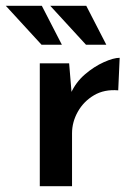

<svg xmlns="http://www.w3.org/2000/svg" viewBox="-60 -641 470 661"><path d="M178 -423 188 -303 184 -320Q201 -358 232.5 -385Q264 -412 297.5 -427Q331 -442 352 -442L347 -330Q299 -334 263.5 -313Q228 -292 208 -256.5Q188 -221 188 -182V0H77V-423ZM-40 -621H84L153 -487H83ZM113 -621H237L306 -487H236Z"/></svg>

Font: Josefin Sans Thin SemiBold
Style: Regular
Weight: 600
Version: Version 2.000